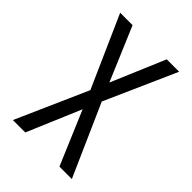

<svg xmlns="http://www.w3.org/2000/svg" viewBox="-215 -832 930 930"><g transform="rotate(45 250.0 -367.5)"><path d="M48 0 211 -368 48 -735H133L250 -459L367 -735H452L289 -368L452 0H367L250 -276L133 0Z"/></g></svg>

Font: HulyMono
Style: Regular
Weight: 400
Monospace: yes
Designer: Belleve Invis
Foundry: Belleve Invis
Version: Version 33.2.5; ttfautohint (v1.8.4)